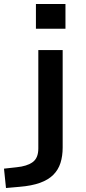

<svg xmlns="http://www.w3.org/2000/svg" viewBox="-90 -749 433 962"><path d="M90 -605V-729H238V-605ZM-60 193 -70 96 -7 89Q45 84 73.5 63.5Q102 43 102 -5V-498H224V-10Q224 33 213 67.5Q202 102 177 127Q152 152 110.5 167Q69 182 8 187Z"/></svg>

Font: Nunito Sans 7pt Expanded SemiBold
Style: Regular
Weight: 600
Width: 7
Designer: Vernon Adams
Foundry: Vernon Adams
Version: Version 3.101;gftools[0.9.27]